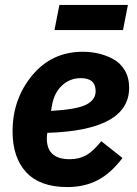

<svg xmlns="http://www.w3.org/2000/svg" viewBox="-20 -747 555 779"><path d="M201 -625 221 -727H499L479 -625ZM253 12Q143 12 87 -47.5Q31 -107 31 -214Q31 -345 110.5 -441Q190 -537 316 -537Q348 -537 379 -530Q410 -523 439 -507.5Q468 -492 486 -462Q504 -432 504 -391Q504 -218 172 -208Q170 -196 170 -185Q170 -101 263 -101Q300 -101 328.5 -116.5Q357 -132 391 -174L477 -106Q429 -43 375.5 -15.5Q322 12 253 12ZM308 -430Q264 -430 232 -400.5Q200 -371 191 -320L187 -297Q292 -303 330 -322.5Q368 -342 368 -377Q368 -430 308 -430Z"/></svg>

Font: Aneliza
Style: Bold Italic
Weight: 700
Italic angle: -11.31°
Designer: Mike Abbink, Paul van der Laan, Pieter van Rosmalen
Foundry: Bold Monday
Version: Version 3.0